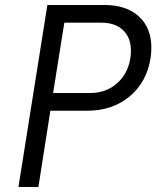

<svg xmlns="http://www.w3.org/2000/svg" viewBox="-20 -750 640 770"><path d="M54 0 170 -730H398Q487 -730 537 -684Q587 -638 587 -559Q587 -539 584 -518Q569 -421 500 -363.5Q431 -306 331 -306H182L134 0ZM342 -377Q405 -377 449 -415.5Q493 -454 503 -518Q505 -528 505 -547Q505 -599 473.5 -629Q442 -659 387 -659H238L193 -377Z"/></svg>

Font: JetBrains Mono Semi Light
Style: Italic
Weight: 350
Italic angle: -9°
Monospace: yes
Designer: Philipp Nurullin, Konstantin Bulenkov
Foundry: JetBrains
Version: 2.002